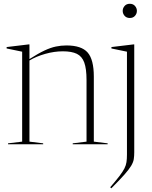

<svg xmlns="http://www.w3.org/2000/svg" viewBox="-20 -762 803 1014"><path d="M364 -5 437 -14V-339.5Q437 -399 425 -431.8Q413 -464.5 385.8 -477.8Q358.5 -491 312 -491Q266.5 -491 218.8 -477.5Q171 -464 135.5 -442.5V-14L208 -5V0H22.5V-5L97 -14V-489L15 -506V-513.5L131.5 -527.5H135.5V-450Q181.5 -479.5 214.5 -495Q247.5 -510.5 275 -516.2Q302.5 -522 331 -522Q410 -522 442.8 -484.8Q475.5 -447.5 475.5 -357.5V-14L548.5 -5V0H364ZM665.5 -667Q648 -667 638 -678.5Q628 -690 628 -704.5Q628 -719 638 -730.5Q648 -742 665.5 -742Q683 -742 693 -730.5Q703 -719 703 -704.5Q703 -690 693 -678.5Q683 -667 665.5 -667ZM650.5 -489 568.5 -506V-513.5L685 -527.5H689V42.5Q689 62.5 686.5 78.5Q684 94.5 672.8 113.5Q661.5 132.5 637 160.2Q612.5 188 568 232.5L562 227Q593 191 610.8 167.8Q628.5 144.5 637 127.8Q645.5 111 648 94.2Q650.5 77.5 650.5 54.5Z"/></svg>

Font: Newsreader Display ExtraLight
Style: Regular
Weight: 275
Designer: Hugues Gentile
Foundry: Production Type
Version: Version 1.001